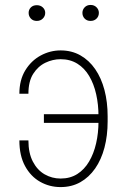

<svg xmlns="http://www.w3.org/2000/svg" viewBox="-20 -740 510 769"><path d="M222.7 -502.9Q191.4 -502.9 161.9 -488.8Q132.3 -474.6 113 -444.3Q93.8 -414.1 93.8 -364.7H57.6Q57.6 -419.4 81.3 -458.3Q105 -497.1 142.8 -517.6Q180.7 -538.1 222.7 -538.1Q267.1 -538.1 302 -518.3Q336.9 -498.5 361.3 -463.1Q385.7 -427.7 398.4 -379.6Q411.1 -331.5 411.1 -274.4V-253.9Q411.1 -196.8 398.4 -148.7Q385.7 -100.6 361.1 -65.2Q336.4 -29.8 301.8 -10.3Q267.1 9.3 222.7 9.3Q178.2 9.3 140.6 -12Q103 -33.2 80.3 -75Q57.6 -116.7 57.6 -177.7H93.8Q93.8 -127 111.6 -92.8Q129.4 -58.6 158.9 -41.7Q188.5 -24.9 222.7 -24.9Q261.2 -24.9 289.6 -43Q317.9 -61 336.7 -92.8Q355.5 -124.5 365 -166Q374.5 -207.5 374.5 -253.9V-274.4Q374.5 -321.3 365.2 -362.5Q356 -403.8 337.2 -435.5Q318.4 -467.3 289.6 -485.1Q260.7 -502.9 222.7 -502.9ZM389.6 -282.7V-248H155.8V-282.7ZM94.7 -688.5Q94.7 -701.2 103.5 -710.2Q112.3 -719.2 127.4 -719.2Q142.1 -719.2 151.6 -710.2Q161.1 -701.2 161.1 -688.5Q161.1 -675.3 151.6 -665.8Q142.1 -656.2 127.4 -656.2Q112.3 -656.2 103.5 -665.8Q94.7 -675.3 94.7 -688.5ZM310.1 -688.5Q310.1 -701.2 319.1 -710.7Q328.1 -720.2 342.8 -720.2Q357.4 -720.2 366.7 -710.7Q376 -701.2 376 -688.5Q376 -674.8 366.7 -665.5Q357.4 -656.2 342.8 -656.2Q328.1 -656.2 319.1 -665.5Q310.1 -674.8 310.1 -688.5Z"/></svg>

Font: Roboto Condensed ExtraLight
Style: Regular
Weight: 250
Designer: Christian Robertson
Foundry: Google
Version: Version 3.008; 2023